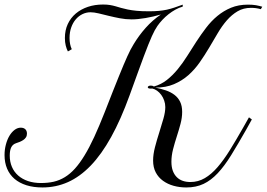

<svg xmlns="http://www.w3.org/2000/svg" viewBox="-20 -806 1174 845"><path d="M278.8 -579.6Q272.9 -590.8 269.3 -605.5Q265.6 -620.1 265.6 -638.7Q265.6 -672.9 278.3 -700.2Q291 -727.5 313.7 -746.6Q336.4 -765.6 366.9 -775.9Q397.5 -786.1 433.6 -786.1Q451.2 -786.1 464.1 -783.9Q477.1 -781.7 488.8 -778.3Q500.5 -774.9 512.9 -771.2Q525.4 -767.6 542 -764.2Q558.6 -760.7 581.1 -758.5Q603.5 -756.3 635.7 -756.3Q660.2 -756.3 679 -758.1Q697.8 -759.8 714.4 -763.4Q731 -767.1 747.6 -772.7Q764.2 -778.3 784.2 -785.6V-776.9Q768.1 -772.5 752.2 -763.7Q736.3 -754.9 721.7 -743.4Q707 -731.9 694.6 -718.5Q682.1 -705.1 672.9 -691.9Q667 -683.1 661.1 -672.6Q655.3 -662.1 648.4 -646.7Q641.6 -631.3 632.8 -609.6Q624 -587.9 612.5 -556.9Q601.1 -525.9 585.7 -483.9Q570.3 -441.9 550.3 -386.2Q511.7 -279.8 469.2 -203.1Q426.8 -126.5 379.2 -77.1Q331.5 -27.8 278.8 -4.4Q226.1 19 167 19Q127.4 19 96.4 9.3Q65.4 -0.5 43.9 -18.8Q22.5 -37.1 11.2 -63.7Q0 -90.3 0 -123.5Q0 -147.9 5.9 -169.9Q11.7 -191.9 21.5 -208.3Q31.2 -224.6 44.2 -234.4Q57.1 -244.1 71.3 -244.1Q84 -244.1 91.3 -237.3Q98.6 -230.5 98.6 -217.8Q98.6 -208 94 -201.2Q89.4 -194.3 82.3 -189.7Q75.2 -185.1 66.9 -181.6Q58.6 -178.2 50.8 -175.8Q36.1 -170.9 29.5 -157.7Q22.9 -144.5 22.9 -121.1Q22.9 -93.8 32.5 -71.5Q42 -49.3 60.1 -33.4Q78.1 -17.6 103.5 -9Q128.9 -0.5 160.6 -0.5Q190.9 -0.5 216.6 -6.3Q242.2 -12.2 265.4 -26.4Q288.6 -40.5 309.6 -63.7Q330.6 -86.9 351.8 -121.6Q373 -156.2 394.8 -203.4Q416.5 -250.5 440.9 -312.5Q460.4 -362.8 475.6 -401.1Q490.7 -439.5 502.7 -468.8Q514.6 -498 523.7 -519.8Q532.7 -541.5 540.3 -557.9Q547.9 -574.2 554.4 -587.2Q561 -600.1 568.4 -611.8Q591.3 -649.9 621.3 -683.6Q651.4 -717.3 688 -742.2Q654.8 -732.4 620.6 -726.6Q586.4 -720.7 559.1 -720.7Q533.2 -720.7 507.6 -725.6Q481.9 -730.5 458.3 -736.3Q434.6 -742.2 414.1 -747.1Q393.6 -752 378.4 -752Q359.9 -752 343 -743.9Q326.2 -735.8 313.5 -720.9Q300.8 -706.1 293.5 -685.3Q286.1 -664.6 286.1 -639.2Q286.1 -609.9 295.9 -589.4ZM1127.9 -765.6Q1107.4 -771.5 1085 -771.5Q1051.3 -771.5 1025.6 -756.3Q1000 -741.2 978.5 -716.6Q957 -691.9 938.5 -660.4Q919.9 -628.9 900.4 -595.9Q880.9 -563 858.9 -531.5Q836.9 -500 809.1 -475.3Q781.2 -450.7 745.6 -435.5Q710 -420.4 663.6 -420.4Q688.5 -415.5 710 -408.2Q731.4 -400.9 747.6 -388.7Q763.7 -376.5 772.7 -358.2Q781.7 -339.8 781.7 -313.5Q781.7 -288.1 774.4 -260.7Q767.1 -233.4 758.1 -205.6Q749 -177.7 741.7 -149.4Q734.4 -121.1 734.4 -94.2Q734.4 -70.8 740.7 -54Q747.1 -37.1 758.3 -26.1Q769.5 -15.1 784.7 -10Q799.8 -4.9 817.9 -4.9Q852.1 -4.9 881.3 -22Q910.6 -39.1 937.7 -70.6Q964.8 -102.1 992.2 -146.2Q1019.5 -190.4 1050.3 -244.6L1075.7 -289.6L1088.4 -280.3L1063.5 -235.4Q1026.9 -170.9 997.3 -123Q967.8 -75.2 938.2 -43.7Q908.7 -12.2 875.7 3.4Q842.8 19 799.8 19Q770.5 19 744.1 11.7Q717.8 4.4 697.5 -10.3Q677.2 -24.9 665.5 -47.1Q653.8 -69.3 653.8 -99.6Q653.8 -126.5 662.1 -158.4Q670.4 -190.4 680.7 -222.4Q690.9 -254.4 699.2 -283.7Q707.5 -313 707.5 -334.5Q707.5 -349.6 702.6 -363.5Q697.8 -377.4 689.7 -388.4Q681.6 -399.4 671.4 -406.7Q661.1 -414.1 649.9 -416.5Q647.9 -416 646 -416Q644 -416 643.1 -416Q630.4 -416 630.4 -422.4Q630.4 -424.8 633.8 -427Q637.2 -429.2 642.6 -429.2Q646 -429.2 649.4 -428.7Q652.8 -428.2 657.2 -425.3Q689 -434.1 714.4 -454.1Q739.7 -474.1 762 -501.2Q784.2 -528.3 804 -559.8Q823.7 -591.3 844.2 -622.8Q864.7 -654.3 887.2 -683.8Q909.7 -713.4 936.8 -735.8Q963.9 -758.3 996.8 -772Q1029.8 -785.6 1071.3 -785.6Q1091.8 -785.6 1106.7 -783Q1121.6 -780.3 1134.3 -776.4Z"/></svg>

Font: Petit Formal Script
Style: Regular
Weight: 400
Version: Version 1.001; ttfautohint (v0.8) -G 200 -r 50